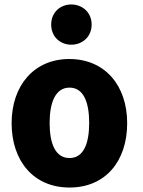

<svg xmlns="http://www.w3.org/2000/svg" viewBox="-20 -817 639 859"><path d="M549 -266C549 -96 452 22 291 22C131 22 32 -96 32 -266C32 -435 133 -553 290 -553C449 -553 549 -435 549 -266ZM379 -267C379 -359 354 -425 291 -425C228 -425 202 -358 202 -267C202 -174 228 -110 291 -110C354 -110 379 -175 379 -267ZM299 -617C250 -617 209 -652 209 -707C209 -762 250 -797 299 -797C348 -797 390 -762 390 -707C390 -652 348 -617 299 -617Z"/></svg>

Font: Repo ExtraBold
Style: Bold
Weight: 700
Designer: Stefan Peev
Foundry: Context Ltd
Version: Version 1.502